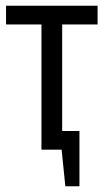

<svg xmlns="http://www.w3.org/2000/svg" viewBox="-20 -520 360 667"><path d="M124 -435H1V-500H319V-435H196V-65H256V127H207L194 0H124Z"/></svg>

Font: PT Sans Narrow
Style: Regular
Weight: 400
Width: 3
Designer: A.Korolkova, O.Umpeleva, V.Yefimov
Foundry: ParaType Ltd
Version: Version 2.003W OFL